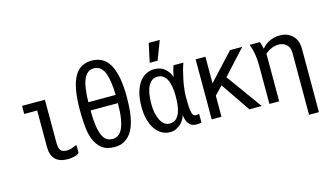

<svg xmlns="http://www.w3.org/2000/svg" viewBox="-100 -1089 2699 1575"><g transform="rotate(-15 1250.0 -301.0)"><path d="M448 -98V-34Q434 -20 406 -13Q378 -6 352 -6Q210 -6 210 -148V-457H100V-526H294V-156Q294 -116 308.5 -96.5Q323 -77 362 -77Q381 -77 400 -83Q419 -89 436 -98Z M549 -369Q549 -467 561.5 -537Q574 -607 599 -651.5Q624 -696 661 -716.5Q698 -737 747 -737Q796 -737 834 -716Q872 -695 897.5 -650.5Q923 -606 936 -536Q949 -466 949 -368Q949 -332 946.5 -290.5Q944 -249 937 -208.5Q930 -168 916.5 -131Q903 -94 880.5 -65.5Q858 -37 825.5 -20Q793 -3 747 -3Q679 -3 640 -34.5Q601 -66 580.5 -117Q560 -168 554.5 -234Q549 -300 549 -369ZM865 -414Q862 -547 834 -609Q806 -671 748 -671Q691 -671 663 -610Q635 -549 633 -414ZM633 -344Q633 -269 640.5 -217Q648 -165 662 -132.5Q676 -100 697.5 -85.5Q719 -71 747 -71Q775 -71 796.5 -85.5Q818 -100 833 -132Q848 -164 856.5 -216.5Q865 -269 865 -344Z M1486 -13Q1468 -8 1444 -8Q1400 -8 1378.5 -38Q1357 -68 1354 -112Q1348 -93 1336.5 -73.5Q1325 -54 1307.5 -38.5Q1290 -23 1268 -13Q1246 -3 1220 -3Q1182 -3 1150 -20.5Q1118 -38 1094.5 -71.5Q1071 -105 1057.5 -153.5Q1044 -202 1044 -263Q1044 -337 1059.5 -389Q1075 -441 1100 -473.5Q1125 -506 1157 -521Q1189 -536 1223 -536Q1280 -536 1314 -505.5Q1348 -475 1362 -432Q1371 -485 1386 -526H1470Q1459 -497 1449.5 -460Q1440 -423 1432.5 -385Q1425 -347 1421 -310.5Q1417 -274 1417 -246Q1417 -198 1419 -166.5Q1421 -135 1426 -116.5Q1431 -98 1438.5 -90.5Q1446 -83 1457 -83Q1465 -83 1472.5 -84Q1480 -85 1486 -87ZM1338 -277Q1338 -370 1312 -420Q1286 -470 1235 -470Q1183 -470 1155.5 -418Q1128 -366 1128 -266Q1128 -225 1135 -190Q1142 -155 1155.5 -128.5Q1169 -102 1188.5 -87Q1208 -72 1234 -72Q1270 -72 1290.5 -93Q1311 -114 1321.5 -145Q1332 -176 1335 -212Q1338 -248 1338 -277ZM1237 -756H1331L1270 -596H1203Z M1780 -319 1999 -16H1894L1724 -265L1657 -195V-16H1574V-526H1657V-300L1866 -526H1970Z M2355 -375Q2355 -418 2328 -442.5Q2301 -467 2263 -467Q2231 -467 2200.5 -454Q2170 -441 2147 -420V-16H2064V-343Q2064 -399 2055.5 -445Q2047 -491 2033 -526H2119Q2124 -516 2129 -498.5Q2134 -481 2136 -467H2138Q2167 -502 2206.5 -519.5Q2246 -537 2290 -537Q2356 -537 2397.5 -496.5Q2439 -456 2439 -385V154H2355Z"/></g></svg>

Font: D2Coding
Style: Regular
Weight: 400
Monospace: yes
Designer: Yong-Rak Park; Jeong-Hwan Yoon; Sang-Min Lee;
Foundry: NHN Corporation
Version: Version 1.3.2; Build 20180524